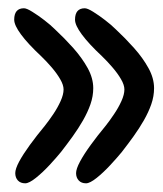

<svg xmlns="http://www.w3.org/2000/svg" viewBox="-20 -548 384 453"><path d="M183 -115.5Q172 -115.5 165.8 -122.2Q159.5 -129 159.5 -139.5Q159.5 -149.5 168.8 -166.8Q178 -184 194 -206Q210 -228 229.5 -251.5Q239 -263.5 249.2 -278.8Q259.5 -294 266.5 -309.5Q273.5 -325 273.5 -337Q273.5 -347.5 265.5 -361.2Q257.5 -375 245.2 -389.2Q233 -403.5 221 -415Q189 -445 173 -466.8Q157 -488.5 157 -501.5Q157 -528.5 180 -528.5Q186.5 -528.5 199.8 -520.2Q213 -512 228 -500.5Q243 -489 253.5 -478.5Q275.5 -458 296.2 -434.8Q317 -411.5 330.2 -387.5Q343.5 -363.5 343.5 -340Q343.5 -321 337 -302.2Q330.5 -283.5 319.5 -264.2Q308.5 -245 295 -226.2Q281.5 -207.5 267.5 -189.5Q256.5 -176 240.2 -158.5Q224 -141 208 -128.2Q192 -115.5 183 -115.5ZM39.5 -115.5Q28.5 -115.5 22.2 -122.2Q16 -129 16 -139.5Q16 -149.5 25.2 -166.8Q34.5 -184 50.5 -206Q66.5 -228 86 -251.5Q95.5 -263.5 105.8 -278.8Q116 -294 123 -309.5Q130 -325 130 -337Q130 -347.5 122 -361.2Q114 -375 101.8 -389.2Q89.5 -403.5 77.5 -415Q45.5 -445 29.5 -466.8Q13.5 -488.5 13.5 -501.5Q13.5 -528.5 36.5 -528.5Q43 -528.5 56.2 -520.2Q69.5 -512 84.5 -500.5Q99.5 -489 110 -478.5Q132 -458 152.8 -434.8Q173.5 -411.5 186.8 -387.5Q200 -363.5 200 -340Q200 -321 193.5 -302.2Q187 -283.5 176 -264.2Q165 -245 151.5 -226.2Q138 -207.5 124 -189.5Q113 -176 96.8 -158.5Q80.5 -141 64.5 -128.2Q48.5 -115.5 39.5 -115.5Z"/></svg>

Font: Gluten Thin
Style: Regular
Weight: 400
Version: Version 1.300